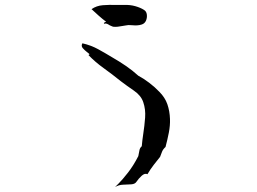

<svg xmlns="http://www.w3.org/2000/svg" viewBox="-20 -736 1040 776"><path d="M667 -255Q668 -229 662.5 -200.5Q657 -172 649 -142Q639 -133 635 -123Q631 -113 627 -102Q617 -90 602 -70.5Q587 -51 576 -32Q565 -37 552.5 -25.5Q540 -14 532 -2Q526 8 510.5 9Q495 10 477.5 10.5Q460 11 445 20Q445 20 460 5Q475 -10 497 -38Q519 -66 539 -105Q542 -118 543.5 -128Q545 -138 553 -145Q554 -157 555.5 -169.5Q557 -182 559 -195Q564 -227 566.5 -260.5Q569 -294 559 -323Q550 -350 521.5 -369.5Q493 -389 468 -408Q432 -437 398.5 -461Q365 -485 338 -513Q337 -514 340 -515Q343 -516 341 -518Q338 -521 331 -526Q322 -533 314.5 -541.5Q307 -550 313 -561Q348 -553 377 -537Q406 -521 434 -504Q462 -488 489 -469.5Q516 -451 539 -430Q560 -419 583 -401.5Q606 -384 624 -365Q647 -342 656.5 -314.5Q666 -287 667 -255ZM562 -696Q572 -690 573.5 -677Q575 -664 570 -652.5Q565 -641 553 -637Q544 -634 534.5 -633.5Q525 -633 515 -634Q510 -634 504.5 -634.5Q499 -635 494 -634Q489 -633 484 -632.5Q479 -632 475 -631Q465 -629 455.5 -628Q446 -627 437 -628Q433 -629 429.5 -631Q426 -633 423 -634Q417 -638 412 -640Q407 -642 400 -640Q400 -645 404.5 -646.5Q409 -648 409 -648Q393 -660 378.5 -673Q364 -686 350 -699Q370 -713 396 -715Q422 -717 450 -716Q458 -716 466 -716Q474 -716 482 -716Q506 -717 527 -711Q548 -705 562 -696Z"/></svg>

Font: Yuji Boku
Style: Regular
Weight: 400
Designer: Kataoka Yuji
Foundry: Kinuta Font Factory
Version: Version 3.002